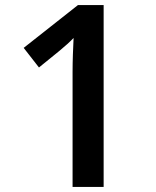

<svg xmlns="http://www.w3.org/2000/svg" viewBox="-20 -734 612 754"><path d="M387 0V-714H286L73 -546L133 -469L213 -534C235 -552 256 -571 269 -585C267 -544 265 -496 265 -452V0Z"/></svg>

Font: Noto Sans Kayah Li SemiBold
Style: Regular
Weight: 600
Designer: Monotype Design Team, Sérgio Martins
Foundry: Monotype Imaging Inc.
Version: Version 2.002